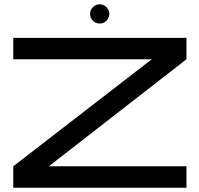

<svg xmlns="http://www.w3.org/2000/svg" viewBox="-20 -877 932 897"><path d="M851.1 -600.1 208 -100.1H851.1V0H42V-100.1L689 -600.1H42V-700.2H851.1ZM490.7 -812Q490.7 -802.7 487.1 -794.4Q483.4 -786.1 477.3 -780Q471.2 -773.9 462.9 -770.5Q454.6 -767.1 445.8 -767.1Q436.5 -767.1 428.2 -770.5Q419.9 -773.9 413.8 -780Q407.7 -786.1 404.3 -794.4Q400.9 -802.7 400.9 -812Q400.9 -820.8 404.3 -829.1Q407.7 -837.4 413.8 -843.5Q419.9 -849.6 428.2 -853.3Q436.5 -856.9 445.8 -856.9Q454.6 -856.9 462.9 -853.3Q471.2 -849.6 477.3 -843.5Q483.4 -837.4 487.1 -829.1Q490.7 -820.8 490.7 -812Z"/></svg>

Font: Bruno Ace SC
Style: Regular
Weight: 400
Designer: Astigmatic (AOETI)
Foundry: Astigmatic (AOETI)
Version: Version 1.000